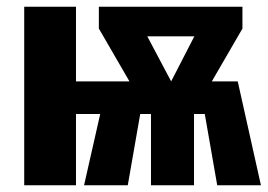

<svg xmlns="http://www.w3.org/2000/svg" viewBox="-20 -551 798 571"><path d="M756 0H626L589 -212H557V0H429V-212H397L360 0H230L278 -212H206V0H52V-531H206V-309H365L274 -466V-531H701V-466L610 -309H687ZM489 -309 558 -443H418Z"/></svg>

Font: Fira Sans Condensed
Style: Bold
Weight: 700
Width: 3
Designer: bBox Type GmbH & Carrois Corporate GbR & Edenspiekermann AG
Foundry: bBox Type GmbH & Carrois Corporate GbR & Edenspiekermann AG
Version: Version 4.301